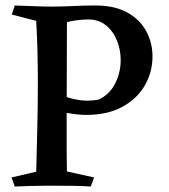

<svg xmlns="http://www.w3.org/2000/svg" viewBox="-20 -680 616 700"><path d="M328 -660Q296 -660 271 -659Q246 -658 221.5 -657Q197 -656 166 -656Q136 -656 102.5 -657.5Q69 -659 34 -660L23 -627L112 -604Q115 -551 116.5 -497.5Q118 -444 118 -376Q118 -302 116 -215Q114 -128 112 -54L22 -33L34 0Q61 -1 92 -2Q123 -3 153 -3Q206 -3 244 -2.5Q282 -2 311 0L323 -33L224 -55Q223 -99 223 -128.5Q223 -158 223 -186Q223 -214 223 -254Q223 -322 223.5 -411.5Q224 -501 224 -599Q236 -603 258.5 -606Q281 -609 302 -609Q340 -609 366.5 -587.5Q393 -566 406.5 -532Q420 -498 420 -461Q420 -416 400 -376Q380 -336 340 -317Q320 -313 299 -313Q252 -313 196 -336V-273Q229 -267 252 -264Q275 -261 293 -261Q373 -261 427 -291Q481 -321 508.5 -369.5Q536 -418 536 -474Q536 -524 513 -566.5Q490 -609 444 -634.5Q398 -660 328 -660Z"/></svg>

Font: Ruwudu Medium
Style: Regular
Weight: 500
Designer: Becca Hirsbrunner Spalinger
Foundry: SIL International
Version: Version 3.000